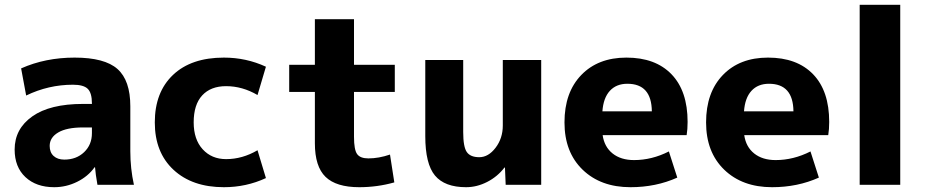

<svg xmlns="http://www.w3.org/2000/svg" viewBox="-20 -770 3862 800"><path d="M291 -530Q416 -530 469.5 -482.5Q523 -435 523 -327V-140Q523 -68 538 0H386Q378 -45 376 -73H374Q347 -35 301.5 -12.5Q256 10 206 10Q131 10 86 -32Q41 -74 41 -147Q41 -233 114.5 -285Q188 -337 326 -337H363V-339Q363 -383 345.5 -400Q328 -417 284 -417Q182 -417 89 -372L68 -485Q169 -530 291 -530ZM187 -162Q187 -135 203.5 -120Q220 -105 248 -105Q298 -105 330.5 -136Q363 -167 363 -215V-239H326Q258 -239 222.5 -218Q187 -197 187 -162Z M1053 -144 1088 -28Q1006 10 913 10Q781 10 703 -62.5Q625 -135 625 -260Q625 -386 701 -458Q777 -530 913 -530Q1006 -530 1088 -492L1053 -374Q990 -411 922 -411Q858 -411 822.5 -372.5Q787 -334 787 -260Q787 -189 824.5 -148Q862 -107 922 -107Q990 -107 1053 -144Z M1455 -500H1625V-387H1455V-200Q1455 -146 1468 -128Q1481 -110 1515 -110Q1558 -110 1605 -126L1623 -10Q1552 10 1477 10Q1381 10 1336.5 -33Q1292 -76 1292 -173V-387H1185V-500H1292V-690H1455Z M1910 -520V-220Q1910 -158 1925 -136.5Q1940 -115 1977 -115Q2015 -115 2045 -154.5Q2075 -194 2075 -247V-520H2235V0H2087L2084 -72H2082Q2053 -34 2010 -12Q1967 10 1922 10Q1833 10 1792.5 -38.5Q1752 -87 1752 -203V-520Z M2490 -306H2696Q2695 -421 2594 -421Q2548 -421 2521 -391.5Q2494 -362 2490 -306ZM2491 -207Q2498 -158 2532.5 -130.5Q2567 -103 2622 -103Q2696 -103 2767 -139L2802 -30Q2713 10 2607 10Q2483 10 2407.5 -63Q2332 -136 2332 -260Q2332 -385 2402 -457.5Q2472 -530 2590 -530Q2711 -530 2778 -460.5Q2845 -391 2845 -262Q2845 -231 2841 -207Z M3080 -306H3286Q3285 -421 3184 -421Q3138 -421 3111 -391.5Q3084 -362 3080 -306ZM3081 -207Q3088 -158 3122.5 -130.5Q3157 -103 3212 -103Q3286 -103 3357 -139L3392 -30Q3303 10 3197 10Q3073 10 2997.5 -63Q2922 -136 2922 -260Q2922 -385 2992 -457.5Q3062 -530 3180 -530Q3301 -530 3368 -460.5Q3435 -391 3435 -262Q3435 -231 3431 -207Z M3562 0V-750H3731V0Z"/></svg>

Font: M PLUS 1p ExtraBold
Style: Regular
Weight: 800
Version: Version 1.062